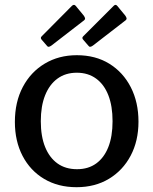

<svg xmlns="http://www.w3.org/2000/svg" viewBox="-20 -770 639 800"><path d="M299 10Q222 10 164 -24.5Q106 -59 74 -120.5Q42 -182 42 -262Q42 -345 75 -407.5Q108 -470 166.5 -505Q225 -540 300 -540Q378 -540 435.5 -504.5Q493 -469 525 -406.5Q557 -344 557 -263Q557 -183 524.5 -121.5Q492 -60 434 -25Q376 10 299 10ZM301 -65Q348 -65 381 -89Q414 -113 431.5 -157.5Q449 -202 449 -265Q449 -328 431.5 -373Q414 -418 380.5 -442.5Q347 -467 300 -467Q253 -467 219.5 -442.5Q186 -418 168 -373Q150 -328 150 -265Q150 -202 168 -157.5Q186 -113 219.5 -89Q253 -65 301 -65ZM296 -745 329 -705Q334 -698 334.5 -693Q335 -688 326 -682L194 -580Q187 -575 182.5 -575Q178 -575 174 -581L155 -603Q146 -612 154 -619L280 -746Q289 -754 296 -745ZM469 -745 502 -705Q507 -698 507.5 -693Q508 -688 499 -682L367 -580Q360 -575 355.5 -575Q351 -575 347 -581L328 -603Q319 -612 327 -619L454 -746Q462 -754 469 -745Z"/></svg>

Font: Libre Franklin Thin Medium
Style: Regular
Weight: 500
Version: Version 3.000